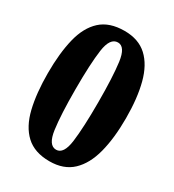

<svg xmlns="http://www.w3.org/2000/svg" viewBox="-178 -825 847 936"><g transform="rotate(30 245.5 -357.0)"><path d="M246 10Q162 10 113.5 -35Q65 -80 45 -163Q25 -246 25 -359Q25 -471 45 -553Q65 -635 113.5 -679.5Q162 -724 247 -724Q326 -724 374 -679.5Q422 -635 443.5 -553Q465 -471 465 -358Q465 -246 443.5 -163.5Q422 -81 374 -35.5Q326 10 246 10ZM246 -55Q288 -55 298.5 -135Q309 -215 309 -358Q309 -501 298.5 -580Q288 -659 247 -659Q203 -659 192 -580Q181 -501 181 -358Q181 -215 192 -135Q203 -55 246 -55Z"/></g></svg>

Font: Noto Serif Tamil Condensed ExtraBold
Style: Regular
Weight: 800
Width: 3
Designer: Indian Type Foundry, Tom Grace, and the Monotype Design Team
Foundry: Monotype Imaging Inc.
Version: Version 2.004; ttfautohint (v1.8.4.7-5d5b)